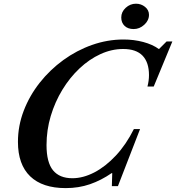

<svg xmlns="http://www.w3.org/2000/svg" viewBox="-20 -980 928 1011"><path d="M326 10.5Q203.5 10.5 139 -51.5Q74.5 -113.5 74.5 -233Q74.5 -317.5 105 -397Q135.5 -476.5 189.2 -544.5Q243 -612.5 313.5 -663.8Q384 -715 465 -743.5Q546 -772 630.5 -772Q685 -772 734 -759Q783 -746 817 -721.5L857 -761.5H887.5L789.5 -524.5H756.5Q764.5 -555.5 764.5 -584.5Q764.5 -651.5 730.8 -686.8Q697 -722 628.5 -722Q567.5 -722 508.8 -695Q450 -668 398.8 -619.8Q347.5 -571.5 308.5 -507.5Q269.5 -443.5 247.2 -369.2Q225 -295 225 -216Q225 -125 259.2 -83.2Q293.5 -41.5 361 -41.5Q417.5 -41.5 476.8 -72.2Q536 -103 590 -160.8Q644 -218.5 685 -300.5H717.5L601 0H569L571 -68.5H568Q513 -30.5 453.8 -10Q394.5 10.5 326 10.5ZM684 -827Q653.5 -827 636 -843.8Q618.5 -860.5 618.5 -888Q618.5 -917.5 642 -939Q665.5 -960.5 696 -960.5Q723 -960.5 743.8 -943.8Q764.5 -927 764.5 -902Q764.5 -872.5 739.8 -849.8Q715 -827 684 -827Z"/></svg>

Font: Libre Caslon Text SemiBold Italic
Style: Regular
Weight: 600
Italic angle: -22.583°
Designer: Pablo Impallari, Rodrigo Fuenzalida, Katja Schimmel
Foundry: Pablo Impallari, Rodrigo Fuenzalida
Version: Version 2.000